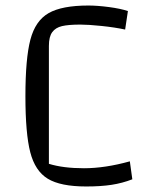

<svg xmlns="http://www.w3.org/2000/svg" viewBox="-20 -660 525 695"><path d="M292 15Q199 15 153 -13Q107 -41 89.5 -109Q72 -177 72 -312Q72 -448 90 -516.5Q108 -585 156 -612.5Q204 -640 300 -640Q332 -640 374 -634.5Q416 -629 443 -620L433 -553Q396 -561 348 -566Q300 -571 271 -571Q228 -571 204.5 -565.5Q181 -560 169 -543.5Q157 -527 157 -494V-67Q209 -51 284 -51Q360 -51 450 -76L459 -11Q423 3 384 9Q345 15 292 15Z"/></svg>

Font: Changa Light
Style: Regular
Weight: 300
Designer: Eduardo Rodriguez Tunni
Foundry: Eduardo Rodriguez Tunni
Version: Version 2.002; ttfautohint (v1.5) -l 8 -r 50 -G 110 -x 14 -H